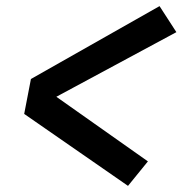

<svg xmlns="http://www.w3.org/2000/svg" viewBox="-20 -640 596 627"><path d="M398 -33 59 -268 81 -382 501 -620 556 -535 164 -324 463 -113Z"/></svg>

Font: Lode Term
Style: Bold Italic
Weight: 700
Italic angle: -11°
Monospace: yes
Designer: Belleve Invis
Foundry: Belleve Invis
Version: Version 29.2.0